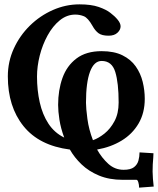

<svg xmlns="http://www.w3.org/2000/svg" viewBox="-20 -680 726 882"><path d="M548 100Q580 100 595.5 88Q611 76 616 57.5Q621 39 621 20L685 24Q685 28 684.5 34.5Q684 41 684 45Q681 75 681 108Q681 121 682.5 141Q684 161 686 177L619 182Q619 169 615.5 157.5Q612 146 607 146H543Q482 146 435 126.5Q388 107 355 75.5Q322 44 301 7Q160 -11 88 -100.5Q16 -190 16 -329Q16 -397 43.5 -457Q71 -517 117.5 -562.5Q164 -608 223 -634Q282 -660 345 -660Q399 -660 433.5 -648Q468 -636 487 -621Q507 -606 520.5 -589.5Q534 -573 534 -559Q534 -543 519.5 -529.5Q505 -516 479 -516Q448 -516 432.5 -527.5Q417 -539 405 -561Q384 -598 365 -605.5Q346 -613 326 -613Q287 -613 254.5 -586.5Q222 -560 198.5 -517Q175 -474 162.5 -424.5Q150 -375 150 -328Q150 -266 162.5 -210Q175 -154 202.5 -112Q230 -70 275 -48Q259 -91 253 -130Q247 -169 247 -198Q247 -266 267 -322Q287 -378 331.5 -411.5Q376 -445 447 -445Q504 -445 542.5 -426Q581 -407 603.5 -375Q626 -343 635.5 -304Q645 -265 645 -226Q645 -161 616.5 -112.5Q588 -64 538.5 -34Q489 -4 426 7Q448 46 478 73Q508 100 548 100ZM375 -208Q375 -183 381.5 -134Q388 -85 407 -36Q433 -45 460 -66.5Q487 -88 506 -123.5Q525 -159 525 -209Q525 -299 509.5 -349.5Q494 -400 447 -400Q412 -400 393.5 -350.5Q375 -301 375 -208Z"/></svg>

Font: Libertinus Serif SemiBold
Style: Regular
Weight: 600
Designer: Philipp H. Poll, Khaled Hosny
Foundry: Caleb Maclennan
Version: Version 7.051;RELEASE